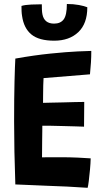

<svg xmlns="http://www.w3.org/2000/svg" viewBox="-20 -912 518 939"><path d="M408.5 6.5Q358 3 309 0.5Q260 -2 209 -3.5Q171.5 -5 132 -6.8Q92.5 -8.5 55 -10Q52 -92.5 50.5 -170.5Q49 -248.5 49 -318Q49 -434 51 -513.2Q53 -592.5 55 -625.5Q147.5 -642 227 -650Q306.5 -658 359.8 -660.5Q413 -663 426.5 -663Q426.5 -633.5 424.8 -606.2Q423 -579 420 -548.5L193 -530Q192 -519 191.5 -494.2Q191 -469.5 190.8 -444.8Q190.5 -420 190.5 -409Q204.5 -409.5 231.2 -410Q258 -410.5 288.8 -411.2Q319.5 -412 347.2 -412.8Q375 -413.5 392 -413.5L391 -292.5Q382.5 -293 354 -293.8Q325.5 -294.5 290.5 -295.5Q255.5 -296.5 226.5 -297Q197.5 -297.5 187 -297Q187 -290 186.8 -270.2Q186.5 -250.5 186.2 -225.8Q186 -201 185.8 -178.2Q185.5 -155.5 185.5 -142.5Q193.5 -143 222 -143Q250.5 -143 278.5 -143Q320 -143 360.5 -141.2Q401 -139.5 423.5 -137.5Q423 -114 420.2 -83.2Q417.5 -52.5 414.2 -26.8Q411 -1 408.5 6.5ZM407 -876.5Q407 -796.5 363 -754.8Q319 -713 245 -713Q170.5 -713 133.5 -743.5Q96.5 -774 88 -833.5Q86 -845 85.5 -857.5Q85 -870 85 -883Q102.5 -888.5 133.2 -889.8Q164 -891 184.5 -891Q184.5 -877 185 -864.5Q185.5 -852 187.5 -842Q196.5 -796.5 244.5 -796.5Q276 -796.5 291.5 -817.2Q307 -838 307 -892.5Q339 -892.5 366 -887.5Q393 -882.5 407 -876.5Z"/></svg>

Font: Grandstander SemiBold
Style: Regular
Weight: 600
Designer: Tyler Finck
Foundry: Etcetera Type Co
Version: Version 1.200; ttfautohint (v1.8.3)